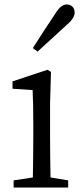

<svg xmlns="http://www.w3.org/2000/svg" viewBox="-20 -839 365 859"><path d="M204 -375 208 -517 193 -527 36 -475V-442L126 -436C128 -389 129 -347 129 -284V-228C129 -177 128 -100 127 -45L41 -32V0H285V-32L206 -45C205 -100 204 -177 204 -228ZM148 -608C193 -649 237 -689 279 -728C308 -753 314 -770 314 -783C314 -807 297 -819 278 -819C262 -819 246 -808 226 -776C193 -727 160 -676 127 -624Z"/></svg>

Font: Source Han Serif K
Style: Regular
Weight: 400
Designer: Ryoko NISHIZUKA 西塚涼子 (kana & ideographs); Frank Grießhammer (Latin, Greek & Cyrillic); Wenlong ZHANG 张文龙 (bopomofo); San
Foundry: Adobe Systems Incorporated
Version: Version 1.001;PS 1.001;hotconv 16.6.54;makeotf.lib2.5.65590